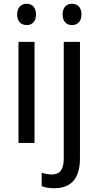

<svg xmlns="http://www.w3.org/2000/svg" viewBox="-20 -758 522 1018"><path d="M122 -738C92 -738 71 -720 71 -681C71 -644 92 -625 122 -625C150 -625 171 -644 171 -681C171 -719 150 -738 122 -738ZM312 -681C312 -644 333 -625 362 -625C390 -625 412 -644 412 -681C412 -719 391 -738 362 -738C333 -738 312 -720 312 -681ZM163 -536H78V0H163ZM268 240C361 240 404 184 404 81V-536H318V83C318 145 294 167 256 167C235 167 218 163 201 158V229C218 236 239 240 268 240Z"/></svg>

Font: Noto Sans Devanagari UI SemiCondensed
Style: Regular
Weight: 400
Width: 4
Designer: Jelle Bosma - Monotype Design Team
Foundry: Monotype Imaging Inc.
Version: Version 2.004